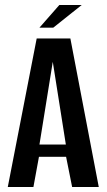

<svg xmlns="http://www.w3.org/2000/svg" viewBox="-20 -744 424 764"><path d="M11 0 126 -591H260L373 0H267L243 -120H135L113 0ZM137 -169H242L190 -498ZM137 -634 216 -724H305L192 -634Z"/></svg>

Font: Alumni Sans SemiBold
Style: Regular
Weight: 600
Designer: Robert E. Leuschke
Foundry: Robert E. Leuschke
Version: Version 1.018